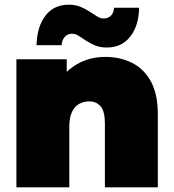

<svg xmlns="http://www.w3.org/2000/svg" viewBox="-20 -800 742 820"><path d="M50 0V-547H265V-493Q285 -512 309 -526Q363 -557 430 -557Q493 -557 544 -531.5Q595 -506 624.5 -452Q654 -398 654 -312V0H428V-273Q428 -324 410 -345.5Q392 -367 361 -367Q338 -367 318.5 -356.5Q299 -346 287.5 -322Q276 -298 276 -257V0ZM436 -597Q408 -597 386.5 -606Q365 -615 347.5 -626.5Q330 -638 316 -647Q302 -656 288 -656Q269 -656 257 -643Q245 -630 243 -607H136Q138 -686 174 -733Q210 -780 274 -780Q302 -780 323.5 -771Q345 -762 362.5 -750.5Q380 -739 394.5 -730Q409 -721 422 -721Q442 -721 454 -733.5Q466 -746 467 -767H574Q573 -691 536.5 -644Q500 -597 436 -597Z"/></svg>

Font: Montserrat Thin Black
Style: Regular
Weight: 900
Version: Version 9.000